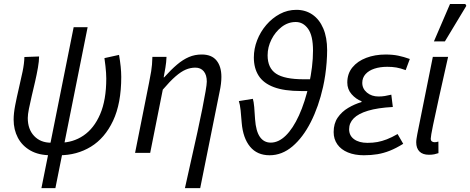

<svg xmlns="http://www.w3.org/2000/svg" viewBox="-20 -774 2381 972"><path d="M189.7 178.5 352.9 -636.3H423.6L260.4 178.5ZM237.2 12Q176.2 12 134.1 -11.9Q92.1 -35.8 70.5 -76.7Q49 -117.6 49 -168.4Q49 -199.9 56.9 -241.1Q64.9 -282.2 75.3 -326.3Q85.8 -370.3 94.3 -411.6Q102.8 -452.9 103.5 -485.4L177.9 -488.1Q177.9 -464.8 172 -431.3Q166.2 -397.8 157.7 -360.9Q149.2 -324.1 140.7 -288.4Q132.2 -252.6 126.4 -223.2Q120.6 -193.8 120.6 -176.6Q120.6 -119.6 152.9 -85.6Q185.1 -51.5 238.5 -51.5ZM280.4 12 281.6 -51.5Q349.1 -51.5 402.5 -87.7Q456 -123.9 487 -195.9Q518 -268 518 -376.5Q518 -391.1 516.9 -406.1Q515.7 -421.2 513.9 -439.3Q512.1 -457.4 508.7 -479.8L582.6 -496.1Q587.9 -465.6 590.9 -437.3Q593.8 -408.9 593.8 -384.6Q593.8 -250.3 552.3 -162.4Q510.8 -74.5 439.9 -31.2Q368.9 12 280.4 12Z M916.2 178.5Q932.8 103.2 949.1 31Q965.4 -41.2 979.6 -105.9Q993.8 -170.6 1004.2 -223.3Q1014.6 -275.9 1020.7 -311.5Q1026.9 -347.1 1026.9 -360.9Q1026.9 -394.4 1011.5 -413Q996 -431.6 968.9 -431.6Q944.4 -431.6 920.6 -421.6Q896.7 -411.6 868.7 -387.3Q840.7 -363 804.1 -320.1L740.3 0H663.8L734.3 -353.6Q740.3 -383 745.4 -413.6Q750.5 -444.3 751.5 -486.1H823Q822 -459 817.4 -431.7Q812.9 -404.3 808.6 -382.4H811Q846.1 -421.4 876.2 -446.9Q906.3 -472.4 936.3 -485.2Q966.3 -498.1 1001.1 -498.1Q1051.4 -498.1 1076.1 -467.8Q1100.8 -437.5 1100.8 -384.9Q1100.8 -368.2 1098.6 -349.6Q1096.4 -331 1091.4 -308L993.5 178.5Z M1344.9 12Q1281.9 12 1246 -31.4Q1210.1 -74.8 1203.6 -152.6Q1201.4 -186.2 1198.1 -216Q1194.8 -245.7 1189.2 -262.3L1260.1 -273.7Q1264.3 -260.7 1267 -232Q1269.7 -203.4 1271.3 -170.3Q1275.6 -109.6 1295.9 -80.8Q1316.1 -52 1350.6 -52Q1390.2 -52 1426.6 -87.5Q1463.1 -123 1493.6 -189.8Q1524.1 -256.5 1545.1 -350Q1554.2 -392.2 1559.4 -434.8Q1564.6 -477.4 1564.6 -517.8Q1564.6 -593.4 1539.8 -628Q1515 -662.6 1477.3 -662.6Q1438.1 -662.6 1405.8 -637.6Q1373.6 -612.7 1354.2 -574Q1334.8 -535.4 1334.8 -493.9Q1334.8 -429.7 1377.5 -401.2Q1420.2 -372.7 1517.2 -372.7H1565.2L1556 -313.1H1504.3Q1418.8 -313.1 1366.3 -332.9Q1313.8 -352.6 1289.4 -390.7Q1265.1 -428.9 1265.1 -483Q1265.1 -527.3 1281.7 -570.2Q1298.3 -613 1328.1 -647.8Q1358 -682.6 1396.9 -703.4Q1435.9 -724.2 1480.5 -724.2Q1526.8 -724.2 1561.9 -700Q1597.1 -675.8 1616.6 -630Q1636.1 -584.3 1636.1 -520.1Q1636.1 -490.6 1633.6 -458.2Q1631.1 -425.7 1626.5 -393.9Q1621.8 -362.1 1615.4 -333.6Q1593.2 -234.5 1553.5 -156.3Q1513.8 -78.1 1460.7 -33Q1407.6 12 1344.9 12Z M1821.8 12Q1776 12 1741.3 -2.3Q1706.6 -16.6 1687.9 -43.1Q1669.1 -69.7 1669.1 -105.4Q1669.1 -148.7 1689.6 -178.6Q1710.2 -208.6 1742.7 -227.8Q1775.1 -247 1810.3 -257.4V-261.4Q1781.6 -272.4 1759.9 -297.2Q1738.2 -322 1738.2 -356Q1738.2 -401.3 1764.1 -432.8Q1789.9 -464.4 1834.1 -481.2Q1878.3 -498 1932.3 -498Q1968 -498 1996 -492.2Q2023.9 -486.4 2054.7 -475.4L2033.7 -419Q2007 -428.8 1986.5 -432.3Q1966 -435.8 1940.7 -435.8Q1904 -435.8 1875.5 -426.4Q1847.1 -417.1 1830.5 -398.7Q1814 -380.3 1814 -354.6Q1814 -325 1837.7 -305.2Q1861.4 -285.5 1896.4 -285.5Q1913.3 -285.5 1928 -287.9Q1942.7 -290.3 1961 -294.7L1968.7 -232.4Q1891.9 -228.2 1842.9 -213.4Q1794 -198.6 1770.7 -175Q1747.4 -151.4 1747.4 -119.9Q1747.4 -87.3 1772.7 -69.1Q1798 -50.8 1840.4 -50.8Q1867.9 -50.8 1890.8 -55Q1913.7 -59.2 1938.2 -68.7Q1962.7 -78.1 1992.8 -95.4L2021.3 -46Q1985.2 -23.6 1953.8 -11.1Q1922.3 1.4 1890.7 6.7Q1859 12 1821.8 12Z M2151.8 9.5Q2119.9 9.5 2103.5 -7.1Q2087.1 -23.6 2087.1 -53.8Q2087.1 -62.4 2088.8 -72.8Q2090.5 -83.1 2092.6 -95.2L2171.2 -486.1H2248.5Q2223.5 -375.1 2203.6 -285.6Q2183.6 -196.2 2172.2 -140Q2160.7 -83.8 2160.7 -72.5Q2160.7 -62.5 2166.2 -58.3Q2171.7 -54.1 2179.8 -54.1Q2183.5 -54.1 2188.1 -54.6Q2192.7 -55.1 2199.4 -57.3L2199.7 1.3Q2190.5 4.6 2178.6 7.1Q2166.8 9.5 2151.8 9.5ZM2176.7 -564.4 2258.1 -753.6H2335.9L2340.8 -744.4L2232.3 -564.4Z"/></svg>

Font: Source Sans 3
Style: Italic
Weight: 200
Italic angle: -11°
Designer: Paul D. Hunt
Foundry: Adobe
Version: Version 3.046;hotconv 1.0.118;makeotfexe 2.5.65603